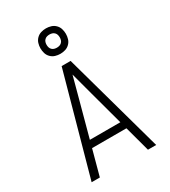

<svg xmlns="http://www.w3.org/2000/svg" viewBox="-217 -1009 983 1113"><g transform="rotate(-30 275.0 -452.5)"><path d="M59 0 245 -670H305L491 0H436L390 -170H160L114 0ZM377 -218 315 -447Q305 -484 295 -521.5Q285 -559 275 -596Q265 -559 255 -521.5Q245 -484 235 -447L173 -218ZM275 -735Q258 -735 241.5 -740Q225 -745 212.5 -757.5Q200 -770 195 -786.5Q190 -803 190 -820Q190 -837 195 -853.5Q200 -870 212.5 -882.5Q225 -895 241.5 -900Q258 -905 275 -905Q292 -905 308.5 -900Q325 -895 337.5 -882.5Q350 -870 355 -853.5Q360 -837 360 -820Q360 -803 355 -786.5Q350 -770 337.5 -757.5Q325 -745 308.5 -740Q292 -735 275 -735ZM275 -776Q284 -776 292.5 -778.5Q301 -781 307.5 -787.5Q314 -794 316.5 -802.5Q319 -811 319 -820Q319 -829 316.5 -837.5Q314 -846 307.5 -852.5Q301 -859 292.5 -861.5Q284 -864 275 -864Q266 -864 257.5 -861.5Q249 -859 242.5 -852.5Q236 -846 233.5 -837.5Q231 -829 231 -820Q231 -811 233.5 -802.5Q236 -794 242.5 -787.5Q249 -781 257.5 -778.5Q266 -776 275 -776Z"/></g></svg>

Font: Lode Dark Term
Style: Regular
Weight: 400
Monospace: yes
Designer: Belleve Invis
Foundry: Belleve Invis
Version: Version 29.2.0